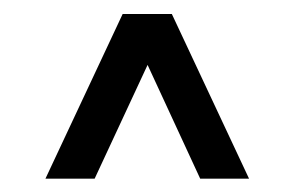

<svg xmlns="http://www.w3.org/2000/svg" viewBox="-20 -710 431 281"><path d="M46.5 -448.5 159.5 -689.5H231.5L344.5 -448.5H273L196 -615L118.5 -448.5Z"/></svg>

Font: Big Shoulders Stencil Display Thin
Style: Bold
Weight: 700
Version: Version 2.001